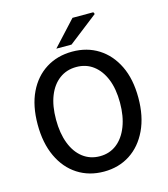

<svg xmlns="http://www.w3.org/2000/svg" viewBox="-124 -941 917 1050"><g transform="rotate(-15 334.5 -416.5)"><path d="M335 12Q251 12 186.5 -29.5Q122 -71 86 -148Q50 -225 50 -330Q50 -436 86 -511Q122 -586 186.5 -626.5Q251 -667 335 -667Q419 -667 483 -626.5Q547 -586 583.5 -511Q620 -436 620 -330Q620 -225 583.5 -148Q547 -71 483 -29.5Q419 12 335 12ZM335 -75Q390 -75 430.5 -106.5Q471 -138 493.5 -195.5Q516 -253 516 -330Q516 -408 493.5 -463.5Q471 -519 430.5 -549.5Q390 -580 335 -580Q280 -580 239 -549.5Q198 -519 176 -463.5Q154 -408 154 -330Q154 -253 176 -195.5Q198 -138 239 -106.5Q280 -75 335 -75ZM256 -705 385 -845H503L508 -834L342 -705Z"/></g></svg>

Font: Mada Medium
Style: Regular
Weight: 500
Designer: Khaled Hosny
Version: Version 1.5